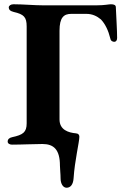

<svg xmlns="http://www.w3.org/2000/svg" viewBox="-20 -675 569 900"><path d="M292 205C310 205 323 191 325 160C330 80 352 -10 352 -34C352 -42 348 -49 336 -50C301 -53 259 -66 259 -115V-531C259 -593 279 -610 314 -610H385C412 -610 434 -600 453 -584C473 -563 488 -532 497 -495C499 -483 508 -479 516 -479C523 -479 529 -485 529 -497C529 -533 525 -593 523 -641C523 -651 515 -655 500 -655C489 -655 471 -650 432 -650H182C141 -650 88 -655 43 -655C30 -655 21 -648 21 -640C21 -631 27 -623 44 -619C92 -608 105 -595 105 -551V-97C105 -55 88 -43 37 -32C23 -29 16 -22 16 -11C16 -2 26 3 36 3C82 3 138 0 179 0C232 0 261 26 261 102C261 119 264 139 264 162C264 185 275 205 292 205Z"/></svg>

Font: EB Garamond
Style: Bold
Weight: 700
Designer: Georg Duffner and Octavio Pardo
Foundry: Georg Duffner
Version: Version 1.000;PS 001.000;hotconv 1.0.88;makeotf.lib2.5.64775